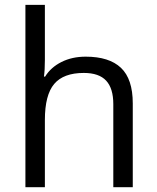

<svg xmlns="http://www.w3.org/2000/svg" viewBox="-20 -780 654 800"><path d="M452.1 0V-346.2Q452.1 -411.6 422.4 -443.8Q392.6 -476.1 329.1 -476.1Q244.6 -476.1 205.8 -430.2Q167 -384.3 167 -279.8V0H85.9V-759.8H167V-529.8Q167 -488.3 163.1 -460.9H168Q191.9 -499.5 236.1 -521.7Q280.3 -543.9 336.9 -543.9Q435.1 -543.9 484.1 -497.3Q533.2 -450.7 533.2 -349.1V0Z"/></svg>

Font: f1_56222 
Style: Regular
Weight: 400
Foundry: Ascender Corporation
Version: Version 1.10